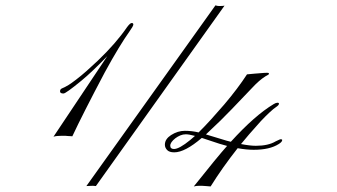

<svg xmlns="http://www.w3.org/2000/svg" viewBox="-20 -690 1232 701"><path d="M330.1 -10.7Q325.2 -11.7 319.3 -11.7Q309.1 -11.7 295.4 -10.7L766.6 -670.4Q773.9 -668 780.3 -668Q795.4 -668 799.8 -669.4ZM362.3 -425.3Q282.7 -274.9 244.1 -192.4Q241.7 -192.4 237.3 -192.9Q232.9 -193.4 227.5 -193.4L217.8 -194.3Q212.9 -194.3 207 -194.3Q185.5 -194.3 175.3 -190.9L371.6 -484.9Q314.9 -426.3 277.3 -395.5Q220.2 -348.6 211.9 -348.6Q199.2 -348.6 199.2 -356.4Q199.2 -364.3 206.1 -367.2L216.8 -372.1Q221.7 -374.5 230.2 -379.6Q238.8 -384.8 257.1 -398.7Q275.4 -412.6 295.9 -430.7L336.9 -468.3Q403.3 -531.7 443.8 -590.8Q455.1 -606 460.9 -606Q466.8 -606 466.8 -600.3Q466.8 -594.7 451.4 -573.2Q436 -551.8 412.8 -513.7Q389.6 -475.6 362.3 -425.3ZM716.8 -186.5Q655.3 -133.8 616.2 -133.8Q598.1 -133.8 590.1 -142.3Q582 -150.9 582 -161.6Q582 -172.4 587.9 -181.2Q593.8 -189.9 604.5 -196.8Q628.9 -212.4 654.8 -212.4Q680.7 -212.4 705.1 -206.5Q726.1 -227.1 750.5 -253.9L798.8 -308.6Q848.1 -366.7 881.8 -418.5Q895 -419.9 907.2 -420.9L943.4 -423.8Q949.2 -424.3 955.6 -424.3Q961.9 -424.3 961.9 -421.4Q961.9 -418.5 959.5 -417.2Q957 -416 948.7 -411.1Q926.3 -397 901.4 -370.1Q810.1 -273.9 784.7 -249.5L731.9 -199.2L793 -180.7Q800.3 -178.2 807.6 -176.3L822.8 -172.4Q910.6 -269 979.5 -310.1Q987.3 -314.9 992.9 -314.9Q998.5 -314.9 998.5 -311.5Q998.5 -306.2 988.5 -299.6Q978.5 -293 963.9 -279.3Q949.2 -265.6 932.6 -248Q883.3 -193.4 859.9 -164.1Q892.6 -157.7 914.1 -157.7Q959.5 -157.7 986.3 -173.8Q997.1 -178.7 1000 -180.2Q1002.9 -181.6 1005.4 -181.6Q1010.3 -181.6 1010.3 -178.7Q1010.3 -171.9 997.6 -164.1Q964.8 -143.1 906.2 -143.1Q880.4 -143.1 847.7 -148.9Q791.5 -77.6 749 -9.3Q740.7 -10.3 731.4 -10.7L716.8 -11.7Q711.4 -11.7 708 -11.7Q696.3 -11.7 687.5 -9.3Q774.9 -119.1 809.1 -157.2L781.7 -165Q767.6 -169.4 752 -174.8ZM691.9 -193.8Q669.4 -199.7 658.7 -199.7Q647.9 -199.7 638.2 -195.6Q628.4 -191.4 620.1 -185.1Q601.6 -170.4 601.6 -158.2Q601.6 -146 615.2 -146Q634.3 -146 674.3 -178.7Z"/></svg>

Font: Pinyon Script
Style: Regular
Weight: 400
Designer: Nicole Fally
Foundry: Nicole Fally
Version: Version 1.005